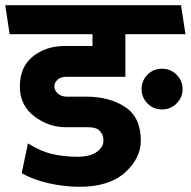

<svg xmlns="http://www.w3.org/2000/svg" viewBox="-31 -700 730 735"><path d="M589 -281Q556 -281 533.5 -304Q511 -327 511 -359Q511 -391 533.5 -414Q556 -437 589 -437Q622 -437 645 -414Q668 -391 668 -359Q668 -327 645 -304Q622 -281 589 -281ZM679 -569H449V-406H223Q202 -406 189.5 -395Q177 -384 177 -369Q177 -354 190.5 -342Q204 -330 224 -330H298Q388 -330 448 -290.5Q508 -251 508 -162Q508 -94 447.5 -39.5Q387 15 273 15Q215 15 155.5 1.5Q96 -12 52 -37L76 -151Q126 -120 170.5 -110Q215 -100 265 -100Q314 -100 339.5 -118.5Q365 -137 365 -162Q365 -183 352 -198Q339 -213 306 -213H220Q155 -213 100 -255Q45 -297 45 -369Q45 -444 95 -484Q145 -524 218 -524H323V-569H6L-11 -680H662Z"/></svg>

Font: Palanquin
Style: Bold
Weight: 700
Designer: Pria Ravichandran
Version: Version 1.0.4